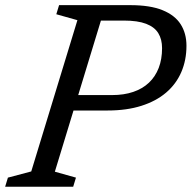

<svg xmlns="http://www.w3.org/2000/svg" viewBox="-38 -708 728 728"><path d="M386.5 -347.5Q432 -347.5 467.2 -359.5Q502.5 -371.5 526.8 -394.5Q551 -417.5 563.8 -450.5Q576.5 -483.5 576.5 -525.5Q576.5 -559 562.2 -582.2Q548 -605.5 516 -617.8Q484 -630 431.5 -630H269L291.5 -688.5H456Q531 -688.5 578 -669.5Q625 -650.5 647 -616Q669 -581.5 669 -534.5Q669 -480 649.5 -434.8Q630 -389.5 592 -357Q554 -324.5 498.2 -306.8Q442.5 -289 370 -289H168.5L185 -347.5ZM170 -57 250 -34.5 239.5 0H-18.5L-8 -34.5L80.5 -58L255.5 -631.5L175.5 -654L186 -688.5H362.5Z"/></svg>

Font: Newsreader 12pt
Style: Italic
Weight: 400
Italic angle: -17°
Version: Version 1.003